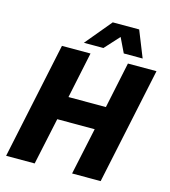

<svg xmlns="http://www.w3.org/2000/svg" viewBox="-131 -1025 1000 1130"><g transform="rotate(15 369.0 -460.5)"><path d="M282 -761H401L482 -850L525 -761H640L576 -921H415ZM12 0H186L247 -286H475L414 0H588L738 -710H564L505 -429H277L336 -710H162Z"/></g></svg>

Font: Geist ExtraBold
Style: Italic
Weight: 800
Italic angle: -12°
Designer: Basement.studio, Andrés Briganti, Mateo Zaragoza
Foundry: Basement.studio, Vercel, Andrés Briganti, Guido Ferreyra, Mateo Zaragoza
Version: Version 1.500